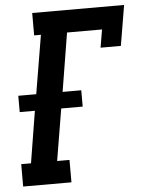

<svg xmlns="http://www.w3.org/2000/svg" viewBox="-53 -777 615 820"><g transform="rotate(-5 255.0 -367.5)"><path d="M13 0V-96H55L91 -318H26V-388H103L145 -639H116V-735H510L481 -562H394L407 -639H257L216 -388H296V-318H204L167 -96H220V0Z"/></g></svg>

Font: Iosevka Slab Oblique
Style: Bold
Weight: 700
Italic angle: -9°
Monospace: yes
Designer: Belleve Invis
Foundry: Belleve Invis
Version: Version 11.1.1; ttfautohint (v1.8.3)